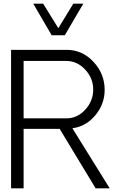

<svg xmlns="http://www.w3.org/2000/svg" viewBox="-20 -1020 619 1040"><path d="M259.8 -829.1 160.2 -1000H213.9L295.9 -867.2L377 -1000H431.2L331.1 -829.1ZM574.2 0H498L303.2 -321.8H107.9V0H40V-750H340.8Q425.8 -750 486.3 -685.1Q546.9 -620.1 546.9 -533.2Q546.9 -456.1 496.3 -395.5Q445.8 -335 372.1 -325.2ZM338.9 -378.9Q398.9 -378.9 441.9 -426Q484.9 -473.1 484.9 -535.2Q484.9 -596.2 441.4 -643.1Q397.9 -689.9 338.9 -689.9H107.9V-378.9Z"/></svg>

Font: Oakes Grotesk
Style: Light
Weight: 300
Designer: Samuel Oakes
Foundry: Samuel Oakes
Version: Version 1.0 | wf-rip DC20170320